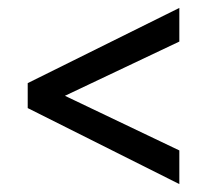

<svg xmlns="http://www.w3.org/2000/svg" viewBox="-20 -534 523 485"><path d="M433 -69V-154L144 -292L433 -429V-514L50 -324V-261Z"/></svg>

Font: Nithya Ranjana NU
Style: Regular
Weight: 400
Designer: Designed by Tathagata Biswas and Noopur Datye with help from Ananda Maharjan, Callijatra
Foundry: Ek Type
Version: Version 1.000